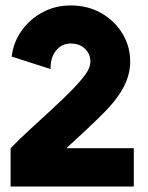

<svg xmlns="http://www.w3.org/2000/svg" viewBox="-20 -686 543 706"><path d="M19 0V-141Q49 -172 88 -208Q127 -244 167.5 -281Q208 -318 242 -352.5Q276 -387 296 -415Q315 -442 312 -467.5Q309 -493 289.5 -509.5Q270 -526 240 -526Q207 -526 186 -500Q165 -474 166 -432L23 -478Q29 -530 59 -572.5Q89 -615 136 -640.5Q183 -666 240 -666Q304 -666 354.5 -636.5Q405 -607 433 -558Q461 -509 458.5 -450.5Q456 -392 415 -334Q396 -306 364.5 -274Q333 -242 296.5 -208Q260 -174 224 -141H472V0Z"/></svg>

Font: Lil Grotesk Black
Style: Regular
Weight: 900
Designer: Bastien Sozeau
Foundry: NBR — Bastien Sozeau
Version: Version 3.003; ttfautohint (v1.8.4.7-5d5b);gftools[0.9.33]